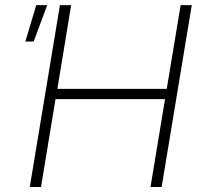

<svg xmlns="http://www.w3.org/2000/svg" viewBox="-20 -748 788 768"><path d="M99.1 0 219.7 -727.5H264.6L209.5 -392.6H647L702.6 -727.5H747.1L626.5 0H582L640.1 -351.6H202.1L144 0ZM81.5 -582 125 -727.5H168.9L114.7 -582Z"/></svg>

Font: Inter Display ExtraLight
Style: Italic
Weight: 200
Italic angle: -9.39999°
Designer: Rasmus Andersson
Foundry: rsms
Version: Version 4.000;git-a52131595